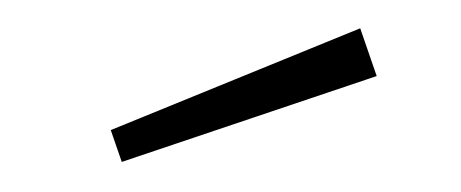

<svg xmlns="http://www.w3.org/2000/svg" viewBox="-26 -757 451 188"><g transform="rotate(-5 200.0 -663.0)"><path d="M88 -608 344 -670 332 -718 80 -640Z"/></g></svg>

Font: Ribes
Style: Bold
Weight: 900
Designer: Luigi Gorlero
Foundry: Collletttivo
Version: Version 2.100;Glyphs 3.1.2 (3151)